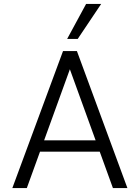

<svg xmlns="http://www.w3.org/2000/svg" viewBox="-20 -961 714 981"><path d="M43 0 302 -700H373L631 0H557L320 -654H354L117 0ZM163 -186 184 -244H490L511 -186ZM323 -762 420 -941H497L377 -762Z"/></svg>

Font: Host Grotesk Light
Style: Regular
Weight: 300
Designer: Doukan Karapınar
Foundry: Element Type
Version: Version 1.003